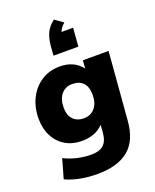

<svg xmlns="http://www.w3.org/2000/svg" viewBox="-185 -928 1017 1256"><g transform="rotate(-20 323.5 -299.5)"><path d="M614 -508 576 -39Q566 98 489.5 161Q413 224 273 224Q145 224 51 181L89 47Q177 91 280 91Q333 91 362 65.5Q391 40 396 -17L400 -72Q347 -14 250 -14Q186 -14 136.5 -43Q87 -72 59.5 -125Q32 -178 32 -248Q32 -325 63 -387.5Q94 -450 150 -486Q206 -522 278 -522Q377 -522 431 -452L435 -508ZM418 -273Q418 -330 391.5 -358Q365 -386 316 -386Q268 -386 239.5 -352Q211 -318 211 -258Q211 -207 238 -178Q265 -149 313 -149Q361 -149 389.5 -183Q418 -217 418 -273ZM448 -730 438 -602H265L270 -669Q275 -721 292 -757Q309 -793 348 -823L406 -782Q378 -758 367 -730Z"/></g></svg>

Font: Muli Black
Style: Italic
Weight: 900
Italic angle: -4.541°
Designer: Vernon Adams
Foundry: Vernon Adams
Version: Version 2.001